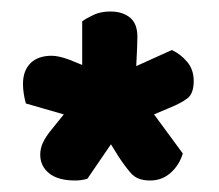

<svg xmlns="http://www.w3.org/2000/svg" viewBox="-20 -669 381 334"><path d="M70 -572Q82 -572 101 -565L123 -556V-632Q130 -637 142.5 -643Q155 -649 172 -649Q193 -649 206 -638.5Q219 -628 219 -605Q219 -600 218.5 -585.5Q218 -571 217 -554L279 -582Q294 -575 305.5 -561.5Q317 -548 317 -528Q317 -506 305.5 -497.5Q294 -489 274 -481L248 -470L298 -402Q292 -382 277 -368.5Q262 -355 241 -355Q219 -355 208 -367.5Q197 -380 186 -397L173 -418L132 -358Q121 -355 111 -355Q81 -355 65.5 -367.5Q50 -380 50 -400Q50 -411 55 -421.5Q60 -432 70 -444L91 -470L25 -489Q20 -507 20 -523Q20 -546 33 -559Q46 -572 70 -572Z"/></svg>

Font: Baloo Da 2
Style: Bold
Weight: 700
Designer: Noopur Datye, Sulekha Rajkumar and Ek Type
Foundry: Ek Type
Version: Version 1.640;hotconv 1.0.111;makeotfexe 2.5.65597; ttfautoh